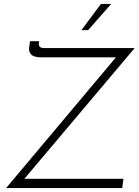

<svg xmlns="http://www.w3.org/2000/svg" viewBox="-20 -954 703 974"><path d="M11 0 579 -676 588 -663H188Q169 -663 154.5 -668Q140 -673 133 -684Q126 -695 128 -714L132 -745H179L177 -733Q176 -723 182.5 -716.5Q189 -710 205 -710H663L97 -39L92 -47H606L600 0ZM544 -934 427 -801H393L492 -934Z"/></svg>

Font: Josefin Sans Thin Light
Style: Italic
Weight: 300
Italic angle: -7°
Version: Version 2.000